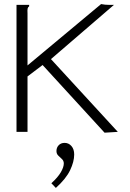

<svg xmlns="http://www.w3.org/2000/svg" viewBox="-20 -647 640 942"><path d="M189 -328 115 -272V0H61V-623H123V-616Q117 -612 115.5 -605Q114 -598 115 -581V-326L476 -627Q495 -623 518 -623H539L230 -357L558 0L493 4ZM254 275 232 252Q264 223 278.5 198Q293 173 293 155Q293 142 284 133.5Q275 125 266 116.5Q257 108 257 94Q257 77 268 65.5Q279 54 297 54Q317 54 330.5 69.5Q344 85 344 111Q344 146 324 188Q304 230 254 275Z"/></svg>

Font: Inconsolata Expanded Light
Style: Regular
Weight: 300
Width: 7
Monospace: yes
Designer: Raph Levien, Cyreal, Brenton Simpson
Foundry: Raph Levien, Cyreal, Google
Version: Version 3.001; ttfautohint (v1.8.2.53-6de2)